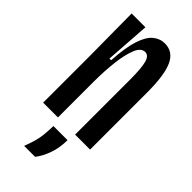

<svg xmlns="http://www.w3.org/2000/svg" viewBox="-234 -580 807 807"><g transform="rotate(45 169.0 -176.5)"><path d="M32 0V-281L30 -528H112L98 -328H108Q113 -409 128 -454.5Q143 -500 166 -519Q189 -538 218 -538Q267 -538 289 -490.5Q311 -443 311 -339V0H222V-326Q222 -394 214 -424Q206 -454 185 -454Q161 -454 147 -420Q133 -386 126.5 -331Q120 -276 120 -213V0ZM104 185Q125 130 128.5 96.5Q132 63 132 39H216Q216 84 202.5 122Q189 160 169 185Z"/></g></svg>

Font: Bricolage Grotesque 96pt Condensed
Style: Regular
Weight: 400
Width: 3
Designer: Mathieu Triay
Foundry: Atelier Triay
Version: Version 1.001; ttfautohint (v1.8.4.7-5d5b);gftools[0.9.33.de